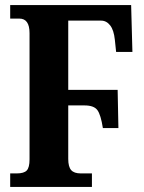

<svg xmlns="http://www.w3.org/2000/svg" viewBox="-20 -734 565 754"><path d="M20 -53H46Q74 -53 85 -64.5Q96 -76 96 -108V-604Q96 -661 56 -661H20V-714H495L500 -530H436L431 -578Q427 -616 412.5 -634.5Q398 -653 377 -653H248V-381H442L445 -231H384Q376 -283 362.5 -301.5Q349 -320 312 -320H248V-110Q248 -79 259.5 -66Q271 -53 297 -53H341V0H20Z"/></svg>

Font: Noto Serif CondExtraBold
Style: Regular
Weight: 800
Width: 3
Designer: Monotype Design Team
Foundry: Monotype Imaging Inc.
Version: Version 1.001